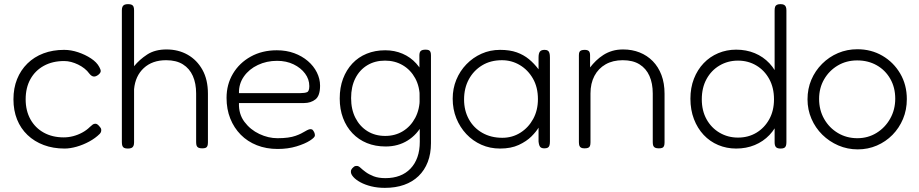

<svg xmlns="http://www.w3.org/2000/svg" viewBox="-20 -707 4443 928"><path d="M292 11Q237 11 191.5 -6Q146 -23 113 -54.5Q80 -86 62.5 -129.5Q45 -173 45 -227Q45 -281 62.5 -324.5Q80 -368 112.5 -400Q145 -432 190 -449Q235 -466 290 -466Q323 -466 357.5 -454.5Q392 -443 420 -424.5Q448 -406 460 -383Q467 -370 467 -364Q467 -358 462 -352Q456 -345 448.5 -341Q441 -337 435 -337Q423 -337 412 -351Q402 -365 388 -376Q374 -387 357.5 -395Q341 -403 324 -407.5Q307 -412 290 -412Q234 -412 192 -389Q150 -366 127 -324.5Q104 -283 104 -227Q104 -172 127 -130.5Q150 -89 191.5 -66Q233 -43 288 -43Q311 -43 334 -49Q357 -55 378 -66.5Q399 -78 414 -93Q422 -100 427.5 -104.5Q433 -109 441 -109Q447 -109 452.5 -104.5Q458 -100 464 -92Q468 -88 469 -82.5Q470 -77 468.5 -71Q467 -65 462 -60Q441 -39 411.5 -23Q382 -7 350.5 2Q319 11 292 11Z M598 11Q587 11 580.5 8Q574 5 571.5 -2Q569 -9 569 -20V-657Q569 -668 572 -674.5Q575 -681 581.5 -684Q588 -687 599 -687Q610 -687 616.5 -684Q623 -681 625.5 -674.5Q628 -668 628 -656V-387Q654 -419 691.5 -443.5Q729 -468 785 -468Q842 -468 887 -442.5Q932 -417 958.5 -369.5Q985 -322 985 -254V-19Q985 -8 982.5 -1.5Q980 5 974 7.5Q968 10 957 10Q946 10 939.5 7Q933 4 930.5 -2.5Q928 -9 928 -20V-255Q928 -304 912 -340Q896 -376 864 -396Q832 -416 783 -416Q716 -416 675 -378Q634 -340 628 -276V-19Q628 -8 625 -1.5Q622 5 615.5 8Q609 11 598 11Z M1322 13Q1267 13 1221.5 -5Q1176 -23 1143.5 -56Q1111 -89 1093 -134Q1075 -179 1075 -234Q1075 -299 1106 -351Q1137 -403 1192 -433.5Q1247 -464 1318 -464Q1364 -464 1402 -450Q1440 -436 1468 -412Q1496 -388 1511.5 -357Q1527 -326 1527 -293Q1527 -244 1504.5 -226.5Q1482 -209 1450 -209H1135Q1133 -156 1161.5 -118Q1190 -80 1233.5 -59.5Q1277 -39 1321 -39Q1350 -39 1371.5 -42Q1393 -45 1408.5 -50.5Q1424 -56 1435 -61.5Q1446 -67 1455 -72.5Q1464 -78 1472 -81Q1477 -83 1483.5 -82.5Q1490 -82 1493 -77Q1498 -70 1500 -64.5Q1502 -59 1502 -52Q1502 -43 1478 -27.5Q1454 -12 1413 0.5Q1372 13 1322 13ZM1135 -257H1433Q1453 -257 1464 -261.5Q1475 -266 1475 -291Q1475 -324 1454.5 -351.5Q1434 -379 1399 -396Q1364 -413 1319 -413Q1269 -413 1226.5 -393Q1184 -373 1159 -337.5Q1134 -302 1135 -257Z M1840 201Q1804 201 1774 193.5Q1744 186 1722 174Q1700 162 1688 148.5Q1676 135 1676 124Q1676 117 1677.5 114Q1679 111 1682 107Q1690 99 1693.5 97Q1697 95 1705 95Q1713 95 1722.5 104Q1732 113 1747.5 124.5Q1763 136 1786 145Q1809 154 1843 154Q1881 154 1911.5 142.5Q1942 131 1964 108Q1986 85 1997.5 52.5Q2009 20 2009 -22L2007 -439Q2007 -455 2014 -461Q2021 -467 2037 -467Q2047 -467 2052.5 -464.5Q2058 -462 2060.5 -456Q2063 -450 2063 -439V-15Q2063 36 2047.5 76Q2032 116 2003 144Q1974 172 1933 186.5Q1892 201 1840 201ZM1844 1Q1794 1 1753.5 -15.5Q1713 -32 1683.5 -63Q1654 -94 1638 -136.5Q1622 -179 1622 -231Q1622 -284 1638 -326.5Q1654 -369 1683 -400Q1712 -431 1752.5 -447.5Q1793 -464 1842 -464Q1887 -464 1925.5 -447.5Q1964 -431 1992 -400Q2020 -369 2035.5 -326.5Q2051 -284 2051 -232Q2051 -162 2024 -109.5Q1997 -57 1950.5 -28Q1904 1 1844 1ZM1842 -50Q1890 -50 1927.5 -73Q1965 -96 1987 -137.5Q2009 -179 2009 -234Q2009 -288 1987 -328.5Q1965 -369 1927 -391.5Q1889 -414 1841 -414Q1792 -414 1755 -391.5Q1718 -369 1697.5 -328.5Q1677 -288 1677 -233Q1677 -178 1698 -137Q1719 -96 1756 -73Q1793 -50 1842 -50Z M2611 10Q2597 10 2591 3Q2585 -4 2583 -23V-90Q2572 -71 2548.5 -47.5Q2525 -24 2487.5 -6.5Q2450 11 2397 11Q2348 11 2306.5 -7.5Q2265 -26 2234 -59Q2203 -92 2185.5 -135.5Q2168 -179 2168 -230Q2168 -279 2185.5 -321.5Q2203 -364 2234.5 -396.5Q2266 -429 2307.5 -447.5Q2349 -466 2397 -466Q2444 -466 2477.5 -454Q2511 -442 2536.5 -421Q2562 -400 2583 -372V-429Q2583 -449 2589.5 -457.5Q2596 -466 2612 -466Q2622 -466 2627.5 -462.5Q2633 -459 2635.5 -451Q2638 -443 2638 -429V-23Q2638 -11 2635.5 -3.5Q2633 4 2627 7Q2621 10 2611 10ZM2408 -41Q2456 -41 2495 -65.5Q2534 -90 2557 -132Q2580 -174 2580 -228Q2580 -285 2556 -327Q2532 -369 2492.5 -392.5Q2453 -416 2406 -416Q2351 -416 2310 -391Q2269 -366 2246 -323.5Q2223 -281 2223 -226Q2223 -173 2246 -131Q2269 -89 2311 -65Q2353 -41 2408 -41Z M2805 10Q2795 10 2789 7Q2783 4 2780.5 -2.5Q2778 -9 2778 -20V-440Q2778 -450 2780.5 -455.5Q2783 -461 2789.5 -463.5Q2796 -466 2806 -466Q2813 -466 2818 -464.5Q2823 -463 2826 -460Q2829 -457 2830.5 -452Q2832 -447 2832 -440V-381Q2845 -398 2861 -413.5Q2877 -429 2896.5 -441.5Q2916 -454 2939.5 -461Q2963 -468 2992 -468Q3035 -468 3071.5 -453.5Q3108 -439 3135 -411.5Q3162 -384 3177 -344.5Q3192 -305 3192 -254V-19Q3192 -8 3189.5 -1.5Q3187 5 3181 7.5Q3175 10 3164 10Q3153 10 3146.5 7Q3140 4 3137.5 -2.5Q3135 -9 3135 -20V-255Q3135 -304 3119 -340Q3103 -376 3071 -396Q3039 -416 2990 -416Q2942 -416 2907 -396Q2872 -376 2853 -340Q2834 -304 2834 -255V-19Q2834 -8 2831.5 -1.5Q2829 5 2822.5 7.5Q2816 10 2805 10Z M3538 11Q3492 11 3451.5 -6Q3411 -23 3381 -55Q3351 -87 3334 -131.5Q3317 -176 3317 -230Q3317 -283 3334 -326.5Q3351 -370 3381 -401.5Q3411 -433 3451.5 -450Q3492 -467 3538 -467Q3587 -467 3628 -450Q3669 -433 3699 -401Q3729 -369 3745.5 -325Q3762 -281 3762 -227Q3762 -173 3745.5 -129.5Q3729 -86 3699 -54.5Q3669 -23 3628 -6Q3587 11 3538 11ZM3547 -42Q3597 -42 3636 -65.5Q3675 -89 3698 -130.5Q3721 -172 3721 -227Q3721 -283 3698 -325Q3675 -367 3635.5 -390.5Q3596 -414 3547 -414Q3498 -414 3458 -390.5Q3418 -367 3395 -325Q3372 -283 3372 -227Q3372 -172 3395 -130.5Q3418 -89 3458 -65.5Q3498 -42 3547 -42ZM3753 11Q3737 11 3730.5 4Q3724 -3 3724 -19V-656Q3724 -668 3726.5 -674.5Q3729 -681 3735.5 -684Q3742 -687 3752 -687Q3763 -687 3769 -684Q3775 -681 3778 -674.5Q3781 -668 3781 -657V-20Q3781 -9 3778.5 -2Q3776 5 3770 8Q3764 11 3753 11Z M4126 15Q4076 15 4032 -4Q3988 -23 3954.5 -56Q3921 -89 3902 -133Q3883 -177 3883 -227Q3883 -278 3901.5 -321.5Q3920 -365 3953.5 -398.5Q3987 -432 4030.5 -450.5Q4074 -469 4124 -469Q4191 -469 4245 -437.5Q4299 -406 4331 -351.5Q4363 -297 4363 -228Q4363 -176 4344.5 -132Q4326 -88 4293.5 -55Q4261 -22 4218 -3.5Q4175 15 4126 15ZM4124 -39Q4175 -39 4216.5 -64.5Q4258 -90 4282.5 -133.5Q4307 -177 4307 -230Q4307 -284 4283 -326Q4259 -368 4217.5 -391.5Q4176 -415 4123 -415Q4071 -415 4029.5 -390.5Q3988 -366 3963.5 -324Q3939 -282 3939 -229Q3939 -175 3963.5 -132Q3988 -89 4030 -64Q4072 -39 4124 -39Z"/></svg>

Font: Fredoka Light Light
Style: Regular
Weight: 300
Version: Version 2.001